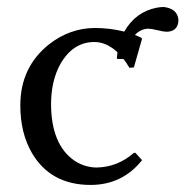

<svg xmlns="http://www.w3.org/2000/svg" viewBox="-20 -519 533 549"><path d="M456.1 -428.2Q448.2 -428.2 430.7 -432.6Q412.1 -437 403.8 -437Q381.3 -436 365.7 -418.9Q376 -415 383.8 -411.1L386.2 -408.2L362.8 -326.2L350.1 -325.2Q341.3 -339.8 333.5 -350.1Q315.4 -350.1 314 -351.1Q314.9 -362.8 315.9 -369.6Q284.2 -398.9 250 -398.9Q188.5 -398.9 152.3 -335.4Q126.5 -288.1 126 -223.1Q126 -105.5 192.9 -59.6Q221.7 -40.5 255.9 -40Q316.4 -41 362.8 -82H367.2L386.2 -61Q329.6 9.8 238.8 9.8Q125 9.8 71.3 -81.5Q38.1 -138.7 38.1 -217.8Q38.1 -327.1 120.6 -392.6Q179.7 -438.5 251 -439Q293.9 -439 335.4 -428.7Q367.7 -485.4 428.7 -497.1Q439 -499 448.2 -499Q486.8 -494.6 490.2 -462.9Q490.2 -432.6 462.9 -428.7Q459 -428.2 456.1 -428.2Z"/></svg>

Font: Linux Biolinum O
Style: Regular
Weight: 400
Designer: Philipp H. Poll
Foundry: Philipp H. Poll
Version: Version 1.0.4